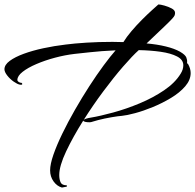

<svg xmlns="http://www.w3.org/2000/svg" viewBox="-39 -775 876 862"><path d="M239 67Q217 61 201.5 39.5Q186 18 186 -10Q186 -38 201 -81Q216 -124 241 -175.5Q266 -227 297.5 -282Q329 -337 362 -388Q395 -439 426 -481Q457 -523 480 -549Q415 -546 365.5 -540.5Q316 -535 296 -533Q253 -528 208 -516Q163 -504 124.5 -487.5Q86 -471 62.5 -452.5Q39 -434 39 -416Q39 -411 45 -407Q51 -403 58 -403Q61 -400 61 -398Q61 -393 50 -395Q39 -397 22.5 -408.5Q6 -420 -6.5 -436Q-19 -452 -19 -464Q-19 -484 4.5 -501.5Q28 -519 67.5 -533.5Q107 -548 156 -558.5Q205 -569 256 -575Q294 -580 349 -583.5Q404 -587 466 -587Q478 -587 490 -586.5Q502 -586 515 -586Q529 -609 551.5 -635.5Q574 -662 598.5 -686.5Q623 -711 643.5 -729.5Q664 -748 672 -755Q681 -755 699 -750Q717 -745 732 -737Q747 -729 747 -717Q747 -712 745 -706Q743 -701 734.5 -691.5Q726 -682 700 -657Q674 -632 619 -580Q666 -576 705 -566.5Q744 -557 769 -543Q793 -529 797.5 -517Q802 -505 801 -497Q800 -489 805 -488Q817 -467 817 -447Q817 -416 792.5 -387.5Q768 -359 729 -335.5Q690 -312 647.5 -294.5Q605 -277 567.5 -267Q530 -257 509 -255Q493 -254 461 -248.5Q429 -243 402 -236Q393 -234 381 -230Q369 -226 364 -226Q351 -226 343 -228Q335 -230 335 -234Q289 -161 258 -95.5Q227 -30 227 11Q227 30 233 43.5Q239 57 261 57V63ZM584 -550Q556 -525 513.5 -476Q471 -427 424.5 -364.5Q378 -302 337 -237Q344 -243 369 -247Q411 -254 469.5 -270Q528 -286 588 -311Q648 -336 697.5 -369.5Q747 -403 772 -444Q784 -463 784 -482Q784 -507 756 -521.5Q728 -536 682.5 -542.5Q637 -549 584 -550Z"/></svg>

Font: The Nautigal
Style: Bold
Weight: 700
Designer: Robert E. Leuschke
Foundry: Robert E. Leuschke
Version: Version 1.100; ttfautohint (v1.8.3)